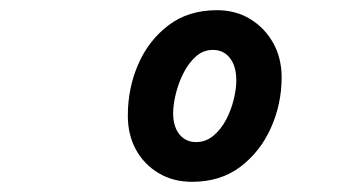

<svg xmlns="http://www.w3.org/2000/svg" viewBox="-20 -731 690 377"><path d="M357 -374Q320 -374 291.5 -391Q263 -408 247 -437Q231 -466 231 -504Q231 -558 251.5 -605Q272 -652 311 -681.5Q350 -711 406 -711Q443 -711 471.5 -693.5Q500 -676 516.5 -646.5Q533 -617 533 -579Q533 -527 512 -480Q491 -433 452 -403.5Q413 -374 357 -374ZM365 -452Q384 -452 399 -464.5Q414 -477 424 -496Q434 -515 439 -536Q444 -557 444 -573Q444 -601 431.5 -617Q419 -633 398 -633Q379 -633 364.5 -620Q350 -607 340 -587Q330 -567 325 -546Q320 -525 320 -509Q320 -482 332.5 -467Q345 -452 365 -452Z"/></svg>

Font: Azeret Mono Thin Medium
Style: Italic
Weight: 500
Italic angle: -12°
Version: Version 1.002